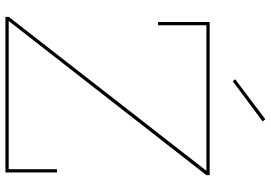

<svg xmlns="http://www.w3.org/2000/svg" viewBox="-165 -832 997 707"><g transform="rotate(90 333.5 -478.5)"><path d="M58 -13V-12H603V-190H615V0H42V-12L608 -739V-740H73V-562H61V-752H625V-740ZM427 -947 279 -837 272 -846 419 -957Z"/></g></svg>

Font: Hepta Slab Thin
Style: Regular
Weight: 250
Designer: Michael LaGattuta
Foundry: Michael LaGattuta
Version: Version 1.100; ttfautohint (v1.8) -l 8 -r 50 -G 200 -x 14 -D